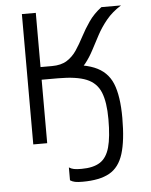

<svg xmlns="http://www.w3.org/2000/svg" viewBox="-56 -664 712 907"><g transform="rotate(-5 300.0 -211.0)"><path d="M104 -301V-361H202Q246 -361 273.5 -378.5Q301 -396 320 -424.5Q339 -453 357 -487.5Q375 -522 398.5 -556Q422 -590 459 -618H552Q509 -591 481.5 -557.5Q454 -524 435 -488.5Q416 -453 398.5 -419.5Q381 -386 359.5 -359Q338 -332 306.5 -316.5Q275 -301 226 -301ZM82 0V-618H148V0ZM226 -361Q339 -361 401 -336Q463 -311 487.5 -252Q512 -193 512 -88Q512 19 492.5 81.5Q473 144 426.5 170Q380 196 299 196Q276 196 263.5 193.5Q251 191 240 184V123Q251 130 263.5 132.5Q276 135 299 135Q355 135 387 114.5Q419 94 432.5 45.5Q446 -3 446 -88Q446 -169 427 -215.5Q408 -262 360.5 -281.5Q313 -301 226 -301Z"/></g></svg>

Font: Victor Mono Light
Style: Regular
Weight: 300
Monospace: yes
Designer: Rune Bjørnerås
Version: Version 1.561;gftools[0.9.30]